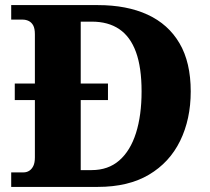

<svg xmlns="http://www.w3.org/2000/svg" viewBox="-20 -734 823 754"><path d="M24 0V-57H72Q85 -57 95 -63.5Q105 -70 111 -82.5Q117 -95 117 -116V-341H38V-406H117V-599Q117 -622 110.5 -634Q104 -646 93 -651.5Q82 -657 68 -657H24V-714H364Q478 -714 559.5 -676.5Q641 -639 685 -564Q729 -489 729 -375Q729 -266 687.5 -181Q646 -96 565 -48Q484 0 364 0ZM340 -66Q405 -66 448.5 -104Q492 -142 514 -211.5Q536 -281 536 -375Q536 -469 514 -529.5Q492 -590 448.5 -619.5Q405 -649 341 -649H297V-406H404V-341H297V-66Z"/></svg>

Font: Noto Serif Armenian ExtraBold
Style: Regular
Weight: 800
Version: Version 2.007